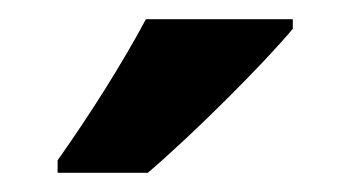

<svg xmlns="http://www.w3.org/2000/svg" viewBox="-20 -786 365 200"><path d="M285 -756V-766H132C108 -721 74 -667 40 -619V-606H134C182 -647 255 -720 285 -756Z"/></svg>

Font: Noto Sans Telugu Condensed
Style: Bold
Weight: 700
Width: 3
Designer: Jelle Bosma - Monotype Design Team
Foundry: Monotype Imaging Inc.
Version: Version 2.005